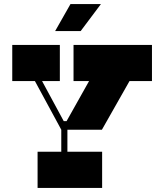

<svg xmlns="http://www.w3.org/2000/svg" viewBox="-20 -920 804 940"><path d="M474 -900H325L250 -768H375ZM479 -285 614 -523H724V-700H340V-523H416L306 -327H292L186 -523H273V-700H40V-523H151L280 -285V-177H164V0H480V-177H310V-285Z"/></svg>

Font: Space Cowgirl Black
Style: Regular
Weight: 900
Designer: Valery Marier
Foundry: Valery Marier
Version: Version 1.000;hotconv 1.0.109;makeotfexe 2.5.65596